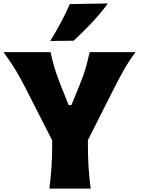

<svg xmlns="http://www.w3.org/2000/svg" viewBox="-20 -1119 834 1139"><path d="M272.9 0Q281.2 -64.9 285.4 -125.7Q289.6 -186.5 289.6 -263.2V-286.1L129.9 -599.6Q103 -651.9 74.5 -700.2Q45.9 -748.5 1 -809.6H279.8Q290 -764.2 299.1 -732.2Q308.1 -700.2 318.4 -671.6Q328.6 -643.1 342.3 -607.9L387.2 -495.6H403.8L448.7 -605.5Q463.4 -641.6 473.9 -670.9Q484.4 -700.2 493.2 -732.4Q502 -764.6 512.2 -809.6H783.7Q744.6 -756.8 714.6 -703.6Q684.6 -650.4 659.2 -600.1L501.5 -287.6V-263.2Q501.5 -186.5 505.4 -125.7Q509.3 -64.9 518.1 0ZM277.8 -876Q345.7 -984.4 394 -1094.7L620.1 -1098.6Q578.1 -1041.5 526.1 -985.8Q474.1 -930.2 417 -877.4Z"/></svg>

Font: Pinar-DS3-FD ExtraBold
Style: Regular
Weight: 800
Designer: Amin Abedi
Version: Version 3.000